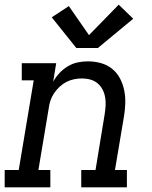

<svg xmlns="http://www.w3.org/2000/svg" viewBox="-30 -800 650 820"><path d="M-10 0V-74H50L114 -457H63V-530H210L197 -451Q208 -471 224 -488Q240 -505 260 -517Q280 -529 302 -533.5Q324 -538 345 -538Q374 -538 401 -530.5Q428 -523 449 -506Q470 -489 482.5 -465Q495 -441 500.5 -414Q506 -387 505 -358Q504 -329 499 -300L461 -74H512V0H317V-74H378L417 -312Q420 -331 421 -349Q422 -367 419 -384.5Q416 -402 408 -417.5Q400 -433 387 -444Q374 -455 356.5 -460Q339 -465 320 -465Q303 -465 286 -461.5Q269 -458 253.5 -450Q238 -442 224.5 -429.5Q211 -417 201 -402Q191 -387 185.5 -370.5Q180 -354 178 -337L134 -74H185V0ZM388 -595H296L191 -726L264 -774L350 -650L477 -780L539 -720Z"/></svg>

Font: Iosevka Slab Extended Oblique
Style: Regular
Weight: 400
Width: 7
Italic angle: -9°
Monospace: yes
Designer: Belleve Invis
Foundry: Belleve Invis
Version: Version 11.1.0; ttfautohint (v1.8.3)